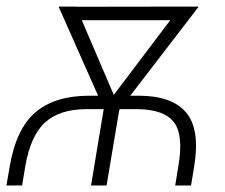

<svg xmlns="http://www.w3.org/2000/svg" viewBox="-25 -566 687 586"><path d="M42.5 0H-5.4L4.4 -56.6Q23.9 -172.4 82.8 -222.9Q141.6 -273.4 245.6 -273.9H274.4L153.8 -545.9H207L207.5 -545.4L526.4 -545.9H581.5L372.6 -273.9H399.9Q501 -273.4 543.7 -221.9Q586.4 -170.4 567.4 -56.6L558.1 0H509.8L519 -56.6Q536.1 -153.3 505.9 -192.9Q475.6 -232.4 393.1 -232.9H340.8L338.9 -230L300.3 0H252.9L291.5 -232.9H237.8Q156.7 -232.4 112.3 -192.1Q67.9 -151.9 51.8 -56.6ZM322.3 -276.4 494.6 -504.4H224.6Z"/></svg>

Font: Inter Display Extra Light
Style: Italic
Weight: 200
Italic angle: -9.39999°
Designer: Rasmus Andersson
Foundry: rsms
Version: Version 4.000;git-4fc901f